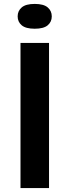

<svg xmlns="http://www.w3.org/2000/svg" viewBox="-20 -959 354 979"><path d="M84.5 0V-740H230V0ZM157 -812.5Q111.5 -812.5 90.8 -830Q70 -847.5 70 -875.5Q70 -903.5 90.8 -921.2Q111.5 -939 157 -939Q202.5 -939 223.2 -921.2Q244 -903.5 244 -875.5Q244 -847.5 223.2 -830Q202.5 -812.5 157 -812.5Z"/></svg>

Font: Encode Sans Exp SmBold
Style: Regular
Weight: 600
Width: 7
Designer: Multiple Designers
Foundry: Impallari Type
Version: Version 3.002; ttfautohint (v1.8.3) -l 8 -r 50 -G 200 -x 14 